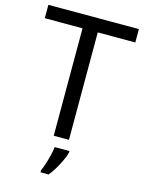

<svg xmlns="http://www.w3.org/2000/svg" viewBox="-136 -795 828 1096"><g transform="rotate(15 278.0 -246.5)"><path d="M323 0H233V-635H10V-714H545V-635H323ZM342 70Q338 88 325.5 115.5Q313 143 296.5 171Q280 199 262 221H214V209Q222 192 230.5 165.5Q239 139 246 110.5Q253 82 255 61H342Z"/></g></svg>

Font: Noto Sans Gunjala Gondi
Style: Regular
Weight: 400
Designer: Ek Type
Foundry: Ek Type
Version: Version 1.004